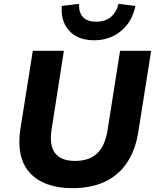

<svg xmlns="http://www.w3.org/2000/svg" viewBox="-20 -970 816 1001"><path d="M357 11Q283 11 227 -9.5Q171 -30 135.5 -69Q100 -108 87.5 -165Q75 -222 86 -296L151 -705H313L249 -295Q236 -213 267 -172Q298 -131 371 -131Q444 -131 485.5 -169.5Q527 -208 540 -287L606 -705H768L701 -282Q686 -187 642 -121.5Q598 -56 526.5 -22.5Q455 11 357 11ZM470 -760Q415 -760 376 -782Q337 -804 317.5 -844Q298 -884 302 -939L392 -950Q390 -907 411.5 -882Q433 -857 482 -857Q530 -857 559 -882.5Q588 -908 598 -950L686 -939Q669 -856 610.5 -808Q552 -760 470 -760Z"/></svg>

Font: Nunito Sans 8pt ExtraBold
Style: Italic
Weight: 800
Italic angle: -9°
Version: Version 3.101;gftools[0.9.27]